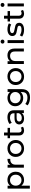

<svg xmlns="http://www.w3.org/2000/svg" viewBox="2606 -3403 997 6249"><g transform="rotate(-90 3104.5 -278.5)"><path d="M187 194H91V-530H183V-446Q217 -492 266 -513.5Q315 -535 372 -535Q493 -535 566.5 -459Q640 -383 640 -265Q640 -181 604.5 -120.5Q569 -60 508.5 -27Q448 6 372 6Q254 6 187 -80ZM364 -78Q444 -78 493.5 -131Q543 -184 543 -265Q543 -351 491 -401Q439 -451 364 -451Q286 -451 236 -398.5Q186 -346 186 -265Q186 -178 238.5 -128Q291 -78 364 -78Z M869 0H773V-530H865V-441Q915 -535 1058 -535V-442L1036 -443Q962 -443 915.5 -398.5Q869 -354 869 -264Z M1398 6Q1273 6 1197.5 -72.5Q1122 -151 1122 -265Q1122 -347 1159 -408Q1196 -469 1258.5 -502Q1321 -535 1398 -535Q1523 -535 1598 -457Q1673 -379 1673 -265Q1673 -143 1593.5 -68.5Q1514 6 1398 6ZM1398 -78Q1479 -78 1527.5 -131.5Q1576 -185 1576 -265Q1576 -352 1524 -401.5Q1472 -451 1398 -451Q1324 -451 1271.5 -401Q1219 -351 1219 -265Q1219 -180 1271 -129Q1323 -78 1398 -78Z M1988 6Q1911 6 1865.5 -35.5Q1820 -77 1820 -160V-451H1730V-530H1820V-646H1916V-530H2068V-451H1916V-164Q1916 -122 1937 -98.5Q1958 -75 1999 -75Q2043 -75 2074 -100L2104 -31Q2082 -13 2051 -3.5Q2020 6 1988 6Z M2375 6Q2285 6 2232 -37Q2179 -80 2179 -150Q2179 -219 2229.5 -262Q2280 -305 2392 -305H2544Q2544 -345 2537.5 -371.5Q2531 -398 2508 -419Q2472 -452 2402 -452Q2308 -452 2234 -395L2194 -467Q2237 -501 2294 -518Q2351 -535 2413 -535Q2519 -535 2579.5 -483Q2640 -431 2640 -320V0H2549V-70Q2500 6 2375 6ZM2391 -68Q2445 -68 2485 -92Q2525 -116 2544 -162V-236H2396Q2274 -236 2274 -154Q2274 -114 2304.5 -91Q2335 -68 2391 -68Z M3055 200Q2981 200 2913 180.5Q2845 161 2800 121L2846 47Q2934 116 3050 116Q3140 116 3186 73.5Q3232 31 3232 -62V-104Q3196 -62 3146.5 -42Q3097 -22 3041 -22Q2920 -22 2846 -96Q2772 -170 2772 -279Q2772 -359 2808.5 -416Q2845 -473 2906 -504Q2967 -535 3041 -535Q3099 -535 3150.5 -514Q3202 -493 3237 -448V-530H3328V-72Q3328 200 3055 200ZM3052 -106Q3135 -106 3184.5 -156Q3234 -206 3234 -279Q3234 -358 3182 -404.5Q3130 -451 3052 -451Q2972 -451 2920.5 -404.5Q2869 -358 2869 -279Q2869 -200 2921.5 -153Q2974 -106 3052 -106Z M3738 6Q3613 6 3537.5 -72.5Q3462 -151 3462 -265Q3462 -347 3499 -408Q3536 -469 3598.5 -502Q3661 -535 3738 -535Q3863 -535 3938 -457Q4013 -379 4013 -265Q4013 -143 3933.5 -68.5Q3854 6 3738 6ZM3738 -78Q3819 -78 3867.5 -131.5Q3916 -185 3916 -265Q3916 -352 3864 -401.5Q3812 -451 3738 -451Q3664 -451 3611.5 -401Q3559 -351 3559 -265Q3559 -180 3611 -129Q3663 -78 3738 -78Z M4649 0H4553V-294Q4553 -373 4515 -411Q4477 -449 4410 -449Q4336 -449 4289 -405.5Q4242 -362 4242 -273V0H4146V-530H4238V-450Q4269 -493 4318.5 -514Q4368 -535 4429 -535Q4493 -535 4542.5 -510.5Q4592 -486 4620.5 -435Q4649 -384 4649 -305Z M4923 0H4827V-530H4923ZM4875 -632Q4846 -632 4828 -650.5Q4810 -669 4810 -694Q4810 -719 4828 -738Q4846 -757 4875 -757Q4903 -757 4921.5 -739.5Q4940 -722 4940 -696Q4940 -670 4922 -651Q4904 -632 4875 -632Z M5258 6Q5125 6 5039 -56L5079 -132Q5160 -77 5265 -77Q5391 -77 5391 -149Q5391 -193 5332 -208L5268 -220Q5205 -231 5155 -245Q5056 -277 5056 -376Q5056 -449 5116 -492Q5176 -535 5277 -535Q5328 -535 5380.5 -522.5Q5433 -510 5470 -487L5429 -411Q5364 -453 5276 -453Q5212 -453 5181.5 -432.5Q5151 -412 5151 -380Q5151 -332 5214 -317Q5241 -310 5282 -302Q5344 -291 5392 -278Q5487 -249 5487 -151Q5487 -78 5425.5 -36Q5364 6 5258 6Z M5789 6Q5712 6 5666.5 -35.5Q5621 -77 5621 -160V-451H5531V-530H5621V-646H5717V-530H5869V-451H5717V-164Q5717 -122 5738 -98.5Q5759 -75 5800 -75Q5844 -75 5875 -100L5905 -31Q5883 -13 5852 -3.5Q5821 6 5789 6Z M6117 0H6021V-530H6117ZM6069 -632Q6040 -632 6022 -650.5Q6004 -669 6004 -694Q6004 -719 6022 -738Q6040 -757 6069 -757Q6097 -757 6115.5 -739.5Q6134 -722 6134 -696Q6134 -670 6116 -651Q6098 -632 6069 -632Z"/></g></svg>

Font: Argentum Novus
Style: Regular
Weight: 400
Designer: Julieta Ulanovsky
Foundry: Julieta Ulanovsky
Version: Version 7.20;July 27, 2021;FontCreator 13.0.0.2683 64-bit